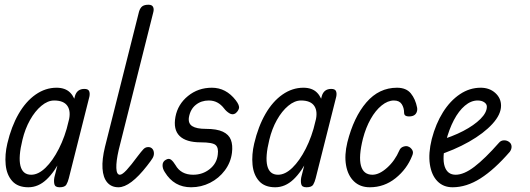

<svg xmlns="http://www.w3.org/2000/svg" viewBox="-20 -792 2243 812"><path d="M100 0Q55 0 31.5 -26.5Q8 -53 4 -95.5Q0 -138 11 -185Q28 -257 58.5 -310Q89 -363 130.5 -392Q172 -421 219 -421Q256 -421 276.5 -400.5Q297 -380 302 -346Q307 -312 295 -271Q271 -187 241.5 -126.5Q212 -66 177 -33Q142 0 100 0ZM112 -53Q142 -53 172.5 -82.5Q203 -112 229 -163Q255 -214 270 -278Q281 -320 265.5 -343.5Q250 -367 209 -367Q182 -367 155 -344.5Q128 -322 107 -284.5Q86 -247 75 -201Q57 -128 66.5 -90.5Q76 -53 112 -53ZM232 0Q213 0 210 -13Q207 -26 210 -42L297 -386Q306 -416 337 -416Q353 -416 357 -406.5Q361 -397 358 -383L271 -38Q267 -22 260.5 -11Q254 0 232 0Z M481 0Q451 0 433.5 -20.5Q416 -41 413.5 -79.5Q411 -118 424 -171L568 -743Q573 -759 582 -765.5Q591 -772 608 -772Q623 -772 627.5 -762.5Q632 -753 628 -739L482 -158Q471 -110 472 -81.5Q473 -53 487 -53Q497 -53 515.5 -73Q534 -93 562 -131Q578 -152 586.5 -161Q595 -170 607 -170Q618 -170 624.5 -162.5Q631 -155 631 -143Q631 -133 625.5 -123.5Q620 -114 602 -91Q567 -46 536.5 -23Q506 0 481 0Z M788 0Q716 0 677 -64Q667 -79 667.5 -94Q668 -109 681 -116Q694 -124 703.5 -116.5Q713 -109 722 -94Q745 -53 797 -53Q837 -53 867 -77Q897 -101 901 -138Q905 -167 892 -178.5Q879 -190 829 -190Q767 -190 739.5 -217Q712 -244 722 -298Q732 -351 775 -386Q818 -421 876 -421Q936 -421 977 -368Q994 -346 990.5 -333.5Q987 -321 975 -312Q963 -305 950 -313Q937 -321 928 -333Q915 -350 899 -358.5Q883 -367 863 -367Q831 -367 808 -348.5Q785 -330 779 -296Q775 -270 793 -258.5Q811 -247 851 -247Q897 -247 922.5 -235Q948 -223 956.5 -200.5Q965 -178 961 -146Q956 -105 931 -71.5Q906 -38 868.5 -19Q831 0 788 0Z M1144 0Q1099 0 1075.5 -26.5Q1052 -53 1048 -95.5Q1044 -138 1055 -185Q1072 -257 1102.5 -310Q1133 -363 1174.5 -392Q1216 -421 1263 -421Q1300 -421 1320.5 -400.5Q1341 -380 1346 -346Q1351 -312 1339 -271Q1315 -187 1285.5 -126.5Q1256 -66 1221 -33Q1186 0 1144 0ZM1156 -53Q1186 -53 1216.5 -82.5Q1247 -112 1273 -163Q1299 -214 1314 -278Q1325 -320 1309.5 -343.5Q1294 -367 1253 -367Q1226 -367 1199 -344.5Q1172 -322 1151 -284.5Q1130 -247 1119 -201Q1101 -128 1110.5 -90.5Q1120 -53 1156 -53ZM1276 0Q1257 0 1254 -13Q1251 -26 1254 -42L1341 -386Q1350 -416 1381 -416Q1397 -416 1401 -406.5Q1405 -397 1402 -383L1315 -38Q1311 -22 1304.5 -11Q1298 0 1276 0Z M1544 0Q1503 0 1477 -25Q1451 -50 1443.5 -93Q1436 -136 1449 -190Q1476 -297 1529.5 -359Q1583 -421 1659 -421Q1698 -421 1717.5 -397Q1737 -373 1744 -337Q1746 -326 1741.5 -316Q1737 -306 1726 -302Q1713 -298 1701 -300.5Q1689 -303 1689 -315Q1689 -336 1679 -351.5Q1669 -367 1646 -367Q1620 -367 1594 -346Q1568 -325 1547.5 -288.5Q1527 -252 1515 -206Q1496 -130 1506.5 -91.5Q1517 -53 1555 -53Q1584 -53 1617 -82.5Q1650 -112 1669 -156Q1674 -168 1686.5 -172Q1699 -176 1707 -172Q1716 -169 1723 -158.5Q1730 -148 1723 -133Q1701 -77 1653 -38.5Q1605 0 1544 0Z M1894 0Q1855 0 1830 -25.5Q1805 -51 1798 -97Q1791 -143 1806 -204Q1823 -269 1853.5 -317.5Q1884 -366 1925 -393.5Q1966 -421 2013 -421Q2050 -421 2074.5 -399Q2099 -377 2099 -345Q2099 -308 2062.5 -268Q2026 -228 1963.5 -192.5Q1901 -157 1822 -132L1834 -197Q1893 -214 1939 -238Q1985 -262 2012 -289Q2039 -316 2039 -341Q2039 -352 2028 -359.5Q2017 -367 2000 -367Q1972 -367 1946 -345Q1920 -323 1899.5 -284Q1879 -245 1866 -194Q1849 -124 1860.5 -88.5Q1872 -53 1907 -53Q1942 -53 1986.5 -87Q2031 -121 2090 -188Q2098 -198 2111 -198.5Q2124 -199 2134 -191Q2143 -184 2143.5 -172.5Q2144 -161 2136 -150Q2071 -75 2012 -37.5Q1953 0 1894 0Z"/></svg>

Font: Edu TAS Beginner
Style: Regular
Weight: 400
Designer: Tina and Corey Anderson
Foundry: Google for Education
Version: Version 1.003